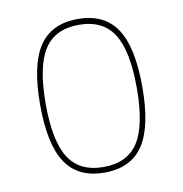

<svg xmlns="http://www.w3.org/2000/svg" viewBox="-66 -592 633 665"><g transform="rotate(-10 250.0 -260.0)"><path d="M372.1 -450.2Q334 -509.8 250 -509.8Q166 -509.8 127.9 -450.2Q89.8 -390.6 89.8 -259.8Q89.8 -128.9 127.9 -69.3Q166 -9.8 250 -9.8Q334 -9.8 372.1 -69.3Q410.2 -128.9 410.2 -259.8Q410.2 -390.6 372.1 -450.2ZM386.2 -55.2Q342.8 9.8 250 9.8Q157.2 9.8 113.8 -55.2Q70.3 -120.1 70.3 -260.3Q70.3 -400.4 113.8 -465.3Q157.2 -530.3 250 -530.3Q342.8 -530.3 386.2 -465.3Q429.7 -400.4 429.7 -260.3Q429.7 -120.1 386.2 -55.2Z"/></g></svg>

Font: Rounded-X Mgen+ 1mn thin
Style: Regular
Weight: 100
Designer: [Source Han Sans]
Ryoko NISHIZUKA  (kana & ideographs); Paul D. Hunt (Latin, Greek & Cyrillic); Wenlong ZHANG  (bopomofo
Version: Version 1.059.20150602